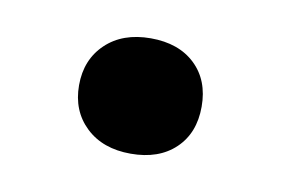

<svg xmlns="http://www.w3.org/2000/svg" viewBox="-34 -404 345 236"><g transform="rotate(10 139.0 -286.0)"><path d="M194.5 -233.5Q174 -214 139 -214Q104 -214 83 -234Q62 -254 62 -286Q62 -318 83 -338Q104 -358 139 -358Q174 -358 194.5 -338.5Q215 -319 215 -286Q215 -253 194.5 -233.5Z"/></g></svg>

Font: Gantari
Style: Bold
Weight: 700
Designer: Anugrah Pasau
Foundry: Lafontype
Version: Version 1.000